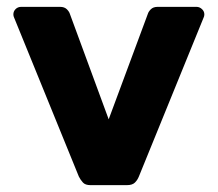

<svg xmlns="http://www.w3.org/2000/svg" viewBox="-20 -540 635 560"><path d="M244 0Q229 0 222 -7.5Q215 -15 210 -25L21 -489Q19 -493 19 -498Q19 -507 25.5 -513.5Q32 -520 42 -520H155Q168 -520 175 -513Q182 -506 184 -499L297 -192L411 -499Q413 -506 420 -513Q427 -520 440 -520H553Q562 -520 569 -513.5Q576 -507 576 -498Q576 -493 574 -489L385 -25Q381 -15 373.5 -7.5Q366 0 350 0Z"/></svg>

Font: DVN-Rubik
Style: Bold
Weight: 700
Designer: Hubert and Fischer
Foundry: Hubert & Fischer
Version: Version 2.102